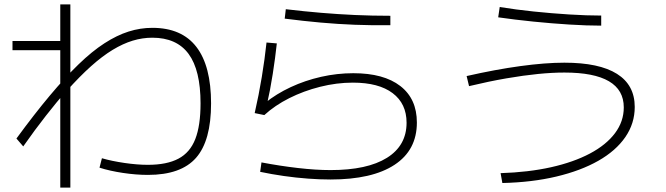

<svg xmlns="http://www.w3.org/2000/svg" viewBox="-20 -798 3040 876"><path d="M655 0Q601 0 541 -9Q481 -18 434 -33L445 -76Q490 -63 548 -54.5Q606 -46 655 -46Q741 -46 794 -74Q847 -102 871 -163.5Q895 -225 895 -326Q895 -478 840.5 -552Q786 -626 675 -626Q630 -626 585.5 -612.5Q541 -599 494 -570.5Q447 -542 395.5 -496Q344 -450 285 -384H283Q239 -333 189.5 -270Q140 -207 86 -130L55 -166Q137 -278 207 -361.5Q277 -445 338.5 -504.5Q400 -564 456.5 -600.5Q513 -637 566.5 -654Q620 -671 675 -671Q809 -671 876 -584Q943 -497 943 -326Q943 -156 874.5 -78Q806 0 655 0ZM255 58V-569H37V-611H255V-778H301V58Z M1488 21Q1440 21 1385.5 17Q1331 13 1275 5Q1219 -3 1167 -14L1173 -57Q1257 -41 1339 -31.5Q1421 -22 1488 -22Q1656 -22 1745.5 -78Q1835 -134 1835 -238Q1835 -325 1771.5 -373Q1708 -421 1590 -421Q1516 -421 1440.5 -402Q1365 -383 1299.5 -350Q1234 -317 1186 -273L1142 -282Q1161 -365 1174.5 -447Q1188 -529 1196 -604L1243 -600Q1236 -535 1224.5 -461Q1213 -387 1197 -317L1189 -328Q1241 -370 1306.5 -400.5Q1372 -431 1445 -447.5Q1518 -464 1592 -464Q1731 -464 1806.5 -405.5Q1882 -347 1882 -239Q1882 -113 1780 -46Q1678 21 1488 21ZM1761 -683Q1676 -682 1598.5 -685Q1521 -688 1443 -695Q1365 -702 1279 -713L1284 -756Q1368 -746 1445.5 -739.5Q1523 -733 1600.5 -729.5Q1678 -726 1761 -726Z M2264 -8Q2391 -12 2494 -35Q2597 -58 2671.5 -97.5Q2746 -137 2786 -190.5Q2826 -244 2826 -308Q2826 -467 2555 -467Q2500 -467 2434.5 -460.5Q2369 -454 2290.5 -440.5Q2212 -427 2120 -405L2109 -451Q2241 -481 2354.5 -496.5Q2468 -512 2555 -512Q2714 -512 2795 -461Q2876 -410 2876 -310Q2876 -235 2833 -172.5Q2790 -110 2710 -64.5Q2630 -19 2518.5 7.5Q2407 34 2272 37ZM2723 -681Q2658 -681 2577.5 -686Q2497 -691 2413 -699.5Q2329 -708 2253 -719L2260 -766Q2333 -754 2415 -745.5Q2497 -737 2577 -732Q2657 -727 2723 -727Z"/></svg>

Font: M PLUS 1 Code Light
Style: Regular
Weight: 300
Designer: Coji Morishita
Foundry: UNDERFOREST DESIGN
Version: Version 1.002